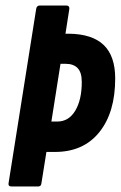

<svg xmlns="http://www.w3.org/2000/svg" viewBox="-20 -675 437 695"><path d="M22 0Q9 0 11 -12L111 -643Q113 -655 124 -655H220Q232 -655 231 -643L217 -553H229Q314 -552 355.5 -512Q397 -472 397 -391Q397 -268 339.5 -196.5Q282 -125 179 -125H148L130 -12Q129 0 118 0ZM166 -235H187Q229 -235 252.5 -274.5Q276 -314 276 -378Q276 -413 261 -428.5Q246 -444 218 -444H199Z"/></svg>

Font: Sofia Sans Extra Condensed ExtraBold
Style: Italic
Weight: 800
Italic angle: -9°
Designer: Botio Nikoltchev, Ani Petrova
Foundry: lettersoup
Version: Version 4.101; ttfautohint (v1.8.4.7-5d5b)